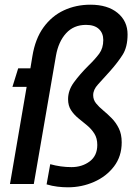

<svg xmlns="http://www.w3.org/2000/svg" viewBox="-20 -784 582 818"><path d="M269.5 14Q247 14 224.5 11.2Q202 8.5 178.5 1.5L194 -84.5Q239 -72 284.5 -72Q329.5 -72 362 -96.2Q394.5 -120.5 394.5 -166.5Q394.5 -195 382 -214.8Q369.5 -234.5 351 -249.8Q332.5 -265 313.8 -280.2Q295 -295.5 282.5 -314.8Q270 -334 270 -361.5Q270 -399 294.8 -433Q319.5 -467 357 -504.5Q385.5 -532 402.8 -555.5Q420 -579 420 -613.5Q420 -643 401.2 -660.5Q382.5 -678 346.5 -678Q294 -678 261.5 -642.2Q229 -606.5 218.5 -547L124 0H22.5L93.5 -414H33L57.5 -493H109.5L118 -544.5Q130 -618.5 165.2 -667.2Q200.5 -716 252.2 -740Q304 -764 365 -764Q438.5 -764 481 -729Q523.5 -694 523.5 -637.5Q523.5 -583.5 502.2 -550.2Q481 -517 448 -480Q418 -446.5 397.5 -424.2Q377 -402 377 -378.5Q377 -359 389.2 -343.8Q401.5 -328.5 419.8 -313.5Q438 -298.5 456 -280.2Q474 -262 486.2 -237.2Q498.5 -212.5 498.5 -177.5Q498.5 -118 465.8 -75Q433 -32 380.5 -9Q328 14 269.5 14Z"/></svg>

Font: Cabin Condensed Medium
Style: Italic
Weight: 500
Width: 3
Italic angle: -10°
Designer: Pablo Impallari
Foundry: Pablo Impallari. http://www.impallari.com Igino Marini. http://www.ikern.com
Version: Version 3.001; ttfautohint (v1.8.3)